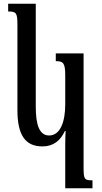

<svg xmlns="http://www.w3.org/2000/svg" viewBox="-20 -780 548 1036"><path d="M332 236H479V193C435 193 431 188 431 122V-492H281V-450C320 -450 332 -442 332 -374V-217C332 -122 305 -49 245 -49C193 -49 173 -105 173 -204V-760H24V-718C68 -718 74 -711 74 -645V-186C74 -49 118 10 209 10C269 10 306 -22 330 -73H334C333 -51 332 -24 332 -2Z"/></svg>

Font: Noto Serif Armenian ExtraCondensed SemiBold
Style: Regular
Weight: 600
Width: 2
Designer: Monotype Design Team
Foundry: Monotype Imaging Inc.
Version: Version 2.008